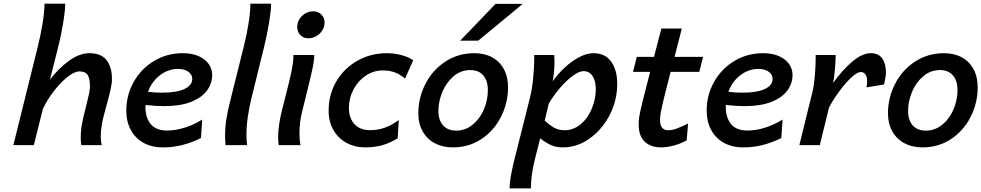

<svg xmlns="http://www.w3.org/2000/svg" viewBox="-20 -790 5341 1045"><path d="M419.4 -41.5Q419.4 -70.3 423.8 -101.6Q426.8 -121.1 433.3 -150.1Q439.9 -179.2 447.3 -207Q459 -254.4 464.4 -279.1Q469.7 -303.7 469.7 -319.8Q469.7 -361.8 457.3 -381.6Q444.8 -401.4 412.6 -401.4Q385.3 -401.4 347.4 -371.3Q309.6 -341.3 272.9 -293.7Q236.3 -246.1 213.4 -197.3L164.1 0H52.7L186 -537.1Q201.2 -598.6 211.7 -662.4Q222.2 -726.1 222.2 -770H335Q335 -734.4 323.7 -665Q312.5 -595.7 297.4 -537.1L252 -356.9Q300.8 -419.9 356.9 -460.2Q413.1 -500.5 467.3 -500.5Q529.8 -500.5 559.6 -463.1Q589.4 -425.8 589.4 -359.4Q589.4 -335.9 581.5 -301.3Q573.7 -266.6 558.1 -210.4Q550.3 -182.6 543.5 -155.5Q536.6 -128.4 534.2 -111.3Q528.3 -76.2 528.3 -47.4Q528.3 -22.5 533.7 0H422.4Q419.4 -19 419.4 -41.5Z M866.2 12.2Q805.7 12.2 760.7 -12.9Q715.8 -38.1 691.7 -83.3Q667.5 -128.4 667.5 -187.5Q667.5 -272.9 708 -344.7Q748.5 -416.5 818.8 -458.5Q889.2 -500.5 974.6 -500.5Q1025.9 -500.5 1062 -484.1Q1098.1 -467.8 1116.5 -440.9Q1134.8 -414.1 1134.8 -382.3Q1134.8 -335.4 1106.2 -296.9Q1077.6 -258.3 1019.5 -235.4Q961.4 -212.4 876 -212.4Q824.2 -212.4 772 -218.8Q771.5 -214.8 771.5 -207Q771.5 -149.9 800.3 -114.7Q829.1 -79.6 889.2 -79.6Q935.5 -79.6 984.9 -95Q1034.2 -110.4 1080.6 -139.2L1073.7 -38.6Q1022.9 -13.7 972.4 -0.7Q921.9 12.2 866.2 12.2ZM859.9 -285.6Q942.9 -285.6 984.6 -305.9Q1026.4 -326.2 1026.4 -360.4Q1026.4 -384.8 1004.6 -399.9Q982.9 -415 948.2 -415Q914.6 -415 882.6 -400.1Q850.6 -385.3 825 -356.9Q799.3 -328.6 785.6 -290.5Q825.2 -285.6 859.9 -285.6Z M1418 -537.1 1347.7 -252Q1336.4 -206.5 1328.9 -154.8Q1321.3 -103 1321.3 -56.6Q1321.3 -22.9 1325.2 0H1207.5Q1205.1 -25.9 1205.1 -53.2Q1205.1 -98.1 1212.2 -142.6Q1219.2 -187 1232.4 -238.3L1307.1 -538.1Q1322.3 -597.2 1332.5 -661.1Q1342.8 -725.1 1342.8 -770H1455.6Q1455.6 -734.4 1444.6 -667.2Q1433.6 -600.1 1418 -537.1Z M1684.6 -728.5Q1711.9 -728.5 1729.2 -710.9Q1746.6 -693.4 1746.6 -667.5Q1746.6 -645 1734.6 -625.2Q1722.7 -605.5 1702.1 -593.5Q1681.6 -581.5 1657.7 -581.5Q1631.3 -581.5 1614.5 -599.4Q1597.7 -617.2 1597.7 -643.1Q1597.7 -665.5 1609.4 -685.1Q1621.1 -704.6 1641.1 -716.6Q1661.1 -728.5 1684.6 -728.5ZM1652.8 -297.9 1644.5 -264.2 1622.6 -174.8Q1616.7 -151.4 1613.3 -122.1Q1609.9 -92.8 1609.9 -64Q1609.9 -27.8 1615.7 0H1497.1Q1493.7 -17.1 1493.7 -43Q1493.7 -75.2 1499.5 -114.3Q1505.4 -153.3 1514.6 -189.9L1533.7 -264.6Q1554.7 -346.2 1565.9 -398.7Q1577.1 -451.2 1577.1 -490.7H1690.4Q1689.9 -459.5 1680.4 -414.8Q1670.9 -370.1 1652.8 -297.9Z M1966.3 12.2Q1911.1 12.2 1866 -12.5Q1820.8 -37.1 1794.7 -82.3Q1768.6 -127.4 1768.6 -187Q1768.6 -275.9 1810.8 -347.4Q1853 -418.9 1925.5 -459.7Q1998 -500.5 2085 -500.5Q2127.9 -500.5 2166.5 -489.7Q2205.1 -479 2229 -461.9L2184.6 -362.3Q2156.7 -385.7 2128.4 -396.2Q2100.1 -406.7 2063 -406.7Q2013.2 -406.7 1970.9 -378.4Q1928.7 -350.1 1903.8 -302.7Q1878.9 -255.4 1878.9 -200.7Q1878.9 -165.5 1892.6 -138.4Q1906.2 -111.3 1931.9 -96.4Q1957.5 -81.5 1992.2 -81.5Q2036.6 -81.5 2074.5 -95Q2112.3 -108.4 2150.4 -136.7L2144.5 -37.6Q2104 -12.2 2061.8 0Q2019.5 12.2 1966.3 12.2Z M2562 -500.5Q2617.2 -500.5 2658.4 -478Q2699.7 -455.6 2722.4 -413.6Q2745.1 -371.6 2745.1 -314.9Q2745.1 -231 2707.5 -155.5Q2669.9 -80.1 2601.3 -33.9Q2532.7 12.2 2444.3 12.2Q2389.2 12.2 2346.7 -10.3Q2304.2 -32.7 2280.5 -75Q2256.8 -117.2 2256.8 -173.8Q2256.8 -257.3 2295.2 -332.8Q2333.5 -408.2 2403.3 -454.3Q2473.1 -500.5 2562 -500.5ZM2366.2 -186.5Q2366.2 -135.7 2391.8 -107.4Q2417.5 -79.1 2462.4 -79.1Q2513.2 -79.1 2552.7 -111.6Q2592.3 -144 2613.8 -195.1Q2635.3 -246.1 2635.3 -298.8Q2635.3 -351.1 2610.1 -379.9Q2585 -408.7 2539.6 -408.7Q2488.3 -408.7 2448.7 -375Q2409.2 -341.3 2387.7 -289.8Q2366.2 -238.3 2366.2 -186.5ZM2825.2 -769 2583 -568.8H2484.9L2677.2 -769Z M2998 -457.5Q2998 -400.4 2988.3 -347.7Q3016.1 -387.2 3053.5 -422.1Q3090.8 -457 3132.1 -478.8Q3173.3 -500.5 3210.4 -500.5Q3273.4 -500.5 3306.4 -454.6Q3339.4 -408.7 3339.4 -333Q3339.4 -270.5 3319.1 -212.6Q3298.8 -154.8 3263.4 -108.4Q3228 -62 3182.6 -31.7Q3150.9 -9.8 3115.5 1.2Q3080.1 12.2 3043.5 12.2Q3007.3 12.2 2980 0.2Q2952.6 -11.7 2919.9 -37.1L2890.6 79.6Q2869.6 164.1 2869.6 235.4H2753.4Q2753.4 186 2777.8 86.4L2865.2 -261.2Q2875.5 -302.2 2881.6 -361.8Q2887.7 -421.4 2887.7 -472.2V-490.7H2996.6Q2998 -476.1 2998 -457.5ZM3052.2 -81.1Q3102.5 -81.1 3142.6 -115.7Q3180.2 -147.5 3201.4 -199.5Q3222.7 -251.5 3222.7 -303.2Q3222.7 -349.1 3205.3 -376Q3188 -402.8 3155.8 -402.8Q3132.3 -402.8 3098.4 -378.2Q3064.5 -353.5 3029.3 -313Q2994.1 -272.5 2966.8 -226.1L2944.8 -133.8Q2975.6 -105 2999.5 -93Q3023.4 -81.1 3052.2 -81.1Z M3579.1 12.2Q3522 12.2 3489 -19Q3456.1 -50.3 3456.1 -112.8Q3456.1 -131.8 3459 -152.8Q3462.9 -179.2 3477.8 -239.5Q3492.7 -299.8 3518.6 -398.9H3425.3L3445.8 -480.5H3539.6L3579.6 -634.8H3690.9L3651.4 -480.5H3806.6L3786.1 -398.9H3629.9Q3586.4 -231.9 3576.7 -178.7Q3572.3 -157.7 3572.3 -136.2Q3572.3 -81.1 3617.7 -81.1Q3637.7 -81.1 3662.6 -90.1Q3687.5 -99.1 3725.1 -117.7L3717.3 -25.9Q3680.7 -6.3 3644.5 2.9Q3608.4 12.2 3579.1 12.2Z M4024.9 12.2Q3964.4 12.2 3919.4 -12.9Q3874.5 -38.1 3850.3 -83.3Q3826.2 -128.4 3826.2 -187.5Q3826.2 -272.9 3866.7 -344.7Q3907.2 -416.5 3977.5 -458.5Q4047.9 -500.5 4133.3 -500.5Q4184.6 -500.5 4220.7 -484.1Q4256.8 -467.8 4275.1 -440.9Q4293.5 -414.1 4293.5 -382.3Q4293.5 -335.4 4264.9 -296.9Q4236.3 -258.3 4178.2 -235.4Q4120.1 -212.4 4034.7 -212.4Q3982.9 -212.4 3930.7 -218.8Q3930.2 -214.8 3930.2 -207Q3930.2 -149.9 3959 -114.7Q3987.8 -79.6 4047.9 -79.6Q4094.2 -79.6 4143.6 -95Q4192.9 -110.4 4239.3 -139.2L4232.4 -38.6Q4181.6 -13.7 4131.1 -0.7Q4080.6 12.2 4024.9 12.2ZM4018.6 -285.6Q4101.6 -285.6 4143.3 -305.9Q4185.1 -326.2 4185.1 -360.4Q4185.1 -384.8 4163.3 -399.9Q4141.6 -415 4106.9 -415Q4073.2 -415 4041.3 -400.1Q4009.3 -385.3 3983.6 -356.9Q3958 -328.6 3944.3 -290.5Q3983.9 -285.6 4018.6 -285.6Z M4330.6 0 4402.8 -293.5Q4410.2 -322.3 4414.8 -375.7Q4419.4 -429.2 4419.4 -469.7V-490.7H4528.3Q4528.3 -464.4 4524.4 -415.8Q4520.5 -367.2 4514.6 -338.4Q4565.4 -410.2 4619.4 -455.3Q4673.3 -500.5 4719.2 -500.5Q4761.2 -500.5 4781.5 -472.2Q4801.8 -443.8 4801.8 -396Q4801.8 -382.8 4799.6 -369.9Q4797.4 -356.9 4791.5 -330.1L4696.3 -314.5Q4699.7 -331.5 4699.7 -347.7Q4699.7 -370.6 4690.7 -384.3Q4681.6 -397.9 4664.1 -397.9Q4645 -397.9 4612.1 -366.9Q4579.1 -335.9 4545.7 -290Q4512.2 -244.1 4491.7 -203.6L4441.9 0Z M5118.2 -500.5Q5173.3 -500.5 5214.6 -478Q5255.9 -455.6 5278.6 -413.6Q5301.3 -371.6 5301.3 -314.9Q5301.3 -231 5263.7 -155.5Q5226.1 -80.1 5157.5 -33.9Q5088.9 12.2 5000.5 12.2Q4945.3 12.2 4902.8 -10.3Q4860.4 -32.7 4836.7 -75Q4813 -117.2 4813 -173.8Q4813 -257.3 4851.3 -332.8Q4889.6 -408.2 4959.5 -454.3Q5029.3 -500.5 5118.2 -500.5ZM4922.4 -186.5Q4922.4 -135.7 4948 -107.4Q4973.6 -79.1 5018.6 -79.1Q5069.3 -79.1 5108.9 -111.6Q5148.4 -144 5169.9 -195.1Q5191.4 -246.1 5191.4 -298.8Q5191.4 -351.1 5166.3 -379.9Q5141.1 -408.7 5095.7 -408.7Q5044.4 -408.7 5004.9 -375Q4965.3 -341.3 4943.8 -289.8Q4922.4 -238.3 4922.4 -186.5Z"/></svg>

Font: Lesson One Medium
Style: Italic
Weight: 500
Italic angle: -14°
Designer: But Ko, Victor Gaultney, Annie Olsen, Julie Remington, Don Collingsworth, Eric Hays, Becca Hirsbrunner
Version: Version 1.100